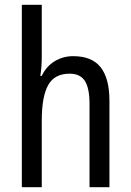

<svg xmlns="http://www.w3.org/2000/svg" viewBox="-20 -780 545 800"><path d="M154 -543Q154 -500 148 -464H154Q173 -504 208 -525Q243 -546 285 -546Q363 -546 399.5 -499.5Q436 -453 436 -360V0H353V-347Q353 -413 333.5 -443Q314 -473 270 -473Q207 -473 180.5 -425Q154 -377 154 -278V0H71V-760H154Z"/></svg>

Font: Noto Sans Myanmar Condensed
Style: Regular
Weight: 400
Width: 3
Designer: Monotype Design Team
Foundry: Monotype Imaging Inc.
Version: Version 2.107; ttfautohint (v1.8.4.7-5d5b)